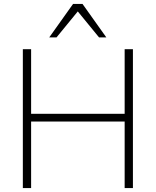

<svg xmlns="http://www.w3.org/2000/svg" viewBox="-20 -955 791 975"><path d="M96 0V-705H138V-377H613V-705H655V0H613V-338H138V0ZM230 -765 351 -935H399L520 -765H483L375 -897L267 -765Z"/></svg>

Font: Nunito Sans 12pt ExtraLight
Style: Regular
Weight: 200
Version: Version 3.101;gftools[0.9.27]